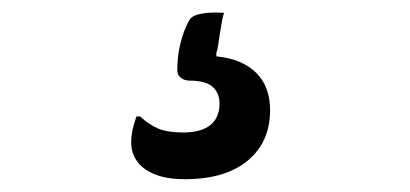

<svg xmlns="http://www.w3.org/2000/svg" viewBox="-20 -47 640 300"><path d="M330 -27Q328 -21 326.5 -12Q325 -3 323.5 6Q322 15 321 22.5Q320 30 318 36V41Q358 45 380 66.5Q402 88 402 125Q402 175 367 204Q332 233 269 233Q240 233 221 225Q202 217 193.5 204Q185 191 185 176Q185 169 186 162Q187 155 189 148.5Q191 142 193 135H199Q213 148 227.5 154Q242 160 266 160Q294 160 308.5 148.5Q323 137 323 115Q323 98 312 88.5Q301 79 277 79Q268 79 262.5 74.5Q257 70 257 63Q257 54 258 43.5Q259 33 261.5 22.5Q264 12 267.5 2.5Q271 -7 275 -14Q277 -19 283 -22Q289 -25 300.5 -26.5Q312 -28 330 -27Z"/></svg>

Font: Code D Ace
Style: Regular
Weight: 400
Version: Version 1.085; ttfautohint (v1.8.4.7-5d5b);Nerd Fonts 3.0.2